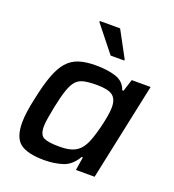

<svg xmlns="http://www.w3.org/2000/svg" viewBox="-134 -834 857 946"><g transform="rotate(20 294.5 -361.0)"><path d="M204 8Q117 8 78 -21Q39 -50 39 -130Q39 -155 43.5 -187.5Q48 -220 57 -260Q73 -337 91.5 -387Q110 -437 135 -465.5Q160 -494 196 -506Q232 -518 284 -518Q348 -518 391 -503.5Q434 -489 448 -447H455L475 -510H574L466 0H368L379 -70H373Q343 -19 298.5 -5.5Q254 8 204 8ZM252 -80Q302 -80 330 -94Q358 -108 374 -137Q384 -153 393.5 -181Q403 -209 411 -241Q419 -273 424 -302Q429 -331 429 -350Q429 -393 405.5 -411Q382 -429 323 -429Q282 -429 256 -423.5Q230 -418 214 -400.5Q198 -383 186 -348Q174 -313 162 -255Q155 -219 150.5 -192.5Q146 -166 146 -147Q146 -103 170 -91.5Q194 -80 252 -80ZM336 -588 227 -725 228 -730H334L408 -593L407 -588Z"/></g></svg>

Font: Saira Medium
Style: Italic
Weight: 500
Italic angle: -12°
Designer: Hector Gatti with collaboration of the Omnibus-Type team
Foundry: Omnibus-Type
Version: Version 1.100; ttfautohint (v1.8.3)